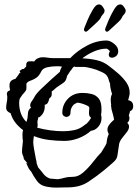

<svg xmlns="http://www.w3.org/2000/svg" viewBox="-20 -835 632 872"><path d="M281 16Q271 16 259.5 16.5Q248 17 235 17Q210 17 186 11.5Q162 6 148 -13Q129 -40 122 -55L117 -61Q110 -69 107 -77Q104 -85 99 -95Q101 -95 104.5 -93Q108 -91 106 -92L88 -113Q89 -118 84.5 -127.5Q80 -137 80 -145Q80 -157 81.5 -169Q83 -181 84 -194Q83 -202 82.5 -209.5Q82 -217 82 -225Q82 -237 85 -244Q66 -258 51 -276.5Q36 -295 28 -321Q20 -324 14 -330Q8 -336 8 -346Q8 -358 10.5 -369Q13 -380 13 -391Q13 -394 13 -397Q13 -400 12 -403Q12 -405 11.5 -406Q11 -407 11 -408Q11 -421 26 -425Q23 -437 23 -447Q23 -458 28.5 -465.5Q34 -473 50 -477L63 -494Q64 -497 68 -503H73L69 -513Q74 -516 77.5 -519Q81 -522 86 -522H89Q91 -526 94.5 -528.5Q98 -531 99 -534V-539Q99 -556 112.5 -556.5Q126 -557 136 -556Q141 -565 151.5 -570Q162 -575 172 -575Q188 -575 197 -573Q206 -571 225 -571H299Q329 -603 373.5 -627Q418 -651 464 -651Q480 -651 498.5 -636Q517 -621 517 -603Q517 -588 507.5 -580.5Q498 -573 489 -573Q474 -573 474 -587Q474 -592 477 -598L479 -603Q477 -605 472 -609.5Q467 -614 464 -614Q436 -614 407 -601.5Q378 -589 354 -570Q388 -569 420 -561.5Q452 -554 475 -535Q494 -521 516 -502Q538 -483 553.5 -461Q569 -439 569 -414Q569 -405 566.5 -397Q564 -389 562 -380L566 -379Q585 -374 585 -352Q585 -336 571 -330L570 -329V-328Q570 -326 569 -323Q568 -320 567 -317L565 -310Q568 -306 568 -298Q568 -294 566.5 -289Q565 -284 560 -279L558 -277L559 -276Q566 -269 566 -260Q566 -248 556 -235Q546 -222 535 -208.5Q524 -195 521 -181Q516 -151 514.5 -136.5Q513 -122 508.5 -114Q504 -106 492 -95.5Q480 -85 454 -63Q420 -35 381.5 -9.5Q343 16 288 16ZM100 -281Q102 -286 103 -290.5Q104 -295 105 -300Q106 -313 107.5 -325Q109 -337 121 -346Q117 -350 117 -356Q117 -365 124.5 -375.5Q132 -386 136 -394Q143 -408 165.5 -430Q188 -452 213 -474.5Q238 -497 252 -509Q255 -524 262 -532Q258 -533 254 -533.5Q250 -534 245 -534H235Q216 -534 195 -529.5Q174 -525 167 -510Q157 -489 143 -480.5Q129 -472 117 -468Q105 -464 100 -455Q100 -440 100 -434Q100 -428 97 -423Q94 -418 82 -405Q75 -396 71 -389Q67 -382 67 -369Q67 -340 75.5 -318.5Q84 -297 100 -281ZM243 -21Q257 -23 273 -27.5Q289 -32 312 -32Q336 -32 359.5 -53Q383 -74 403.5 -100.5Q424 -127 440 -143L443 -148Q448 -157 454 -166Q460 -175 464 -185Q465 -198 467.5 -208Q470 -218 474 -226Q468 -237 468 -246Q468 -257 475 -267Q482 -277 492 -286L498 -291Q497 -300 493.5 -313Q490 -326 487 -337Q486 -338 486 -340V-344Q486 -347 485 -350Q484 -353 484 -354Q484 -356 484.5 -356.5Q485 -357 485 -358Q484 -364 483.5 -370Q483 -376 483 -382Q483 -398 489 -408Q485 -420 482.5 -432Q480 -444 480 -452V-455Q475 -466 473 -475Q471 -484 464 -493Q457 -502 435 -511Q418 -519 398.5 -524Q379 -529 365 -531H326Q319 -531 317 -533Q315 -532 312 -529Q305 -521 303 -516L300 -514Q296 -508 292.5 -502Q289 -496 285 -491Q282 -478 279 -471.5Q276 -465 268 -459Q260 -453 240 -440Q234 -436 229 -431Q224 -426 218 -422L215 -420V-408Q215 -403 213.5 -398.5Q212 -394 204 -388L203 -384Q201 -375 197 -368Q193 -361 183 -359Q186 -320 156 -301Q154 -303 154 -304L152 -291Q150 -287 150 -281Q150 -278 150.5 -274.5Q151 -271 151 -267Q151 -264 150.5 -261Q150 -258 149 -255Q210 -239 267 -239H268Q293 -239 317 -244Q341 -249 360 -264Q363 -266 366.5 -269Q370 -272 374 -274Q380 -280 385 -286.5Q390 -293 394 -300Q388 -304 386 -309.5Q384 -315 384 -322Q384 -329 385 -336Q386 -343 385 -349Q378 -356 360.5 -362Q343 -368 332 -369Q331 -369 327 -367L320 -363Q319 -362 315 -360Q300 -345 300 -323Q300 -314 294.5 -309Q289 -304 282 -304Q275 -304 269 -309Q263 -314 263 -323Q263 -360 288.5 -386.5Q314 -413 355 -413Q377 -413 396.5 -408Q416 -403 428.5 -387.5Q441 -372 441 -338Q441 -332 440.5 -325.5Q440 -319 439 -314Q440 -310 440.5 -306Q441 -302 441 -298Q441 -277 427 -260Q413 -243 393 -241Q368 -219 336 -207Q304 -195 272 -195Q238 -195 202 -199.5Q166 -204 134 -217Q133 -210 132 -203Q131 -196 131 -189Q131 -179 135 -156Q139 -133 143 -113L145 -105Q147 -98 146 -95L147 -92Q149 -85 153 -75Q167 -59 177.5 -45Q188 -31 207 -24ZM474 -695Q470 -691 466 -691Q461 -691 458.5 -696Q456 -701 459 -708Q463 -719 473 -742.5Q483 -766 495.5 -787.5Q508 -809 517 -813Q523 -815 525 -815Q534 -815 540 -807.5Q546 -800 550 -792Q551 -790 551 -786Q551 -780 546.5 -773.5Q542 -767 537 -762Q533 -752 527 -745Q521 -738 510 -728Q500 -718 492.5 -712Q485 -706 474 -695ZM378 -695Q374 -691 370 -691Q365 -691 362.5 -696Q360 -701 363 -708Q367 -719 377 -742.5Q387 -766 399.5 -787.5Q412 -809 421 -813Q427 -815 429 -815Q438 -815 444 -807.5Q450 -800 454 -792Q455 -790 455 -786Q455 -780 450.5 -773.5Q446 -767 441 -762Q437 -752 431 -745Q425 -738 414 -728Q404 -718 396.5 -712Q389 -706 378 -695Z"/></svg>

Font: Are You Serious
Style: Regular
Weight: 400
Designer: Robert E. Leuschke
Foundry: Robert E. Leuschke
Version: Version 1.100